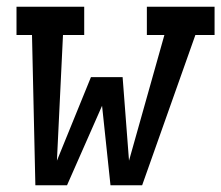

<svg xmlns="http://www.w3.org/2000/svg" viewBox="-20 -550 657 570"><path d="M85 0 75 -446H29V-530H230V-446H167L149 -73L250 -321H344L363 -73L468 -446H416V-530H617V-446H560L402 0H308L283 -236L179 0Z"/></svg>

Font: Iosevka Slab MdExObl
Style: Regular
Weight: 500
Width: 7
Italic angle: -9°
Monospace: yes
Designer: Belleve Invis
Foundry: Belleve Invis
Version: Version 11.1.1; ttfautohint (v1.8.3)